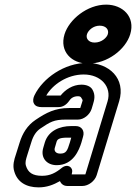

<svg xmlns="http://www.w3.org/2000/svg" viewBox="-20 -779 588 830"><path d="M376 -308 382 -328C388 -347 393 -368 380 -391C372 -406 353 -413 332 -413C294 -413 262 -391 242 -366H180C207 -413 270 -457 342 -457C416 -457 464 -404 445 -341L349 -25H290L291 -31C298 -55 273 -73 248 -54C221 -32 197 -19 162 -19C121 -19 101 -33 92 -63C88 -78 92 -89 98 -109L115 -163C124 -194 138 -212 154 -223C197 -252 213 -262 264 -262H317C342 -262 368 -283 376 -308ZM271 25H336C362 25 390 4 398 -22L495 -341C525 -440 451 -507 357 -507C258 -507 165 -441 129 -367C124 -357 121 -343 126 -333C132 -319 147 -316 159 -316H233C252 -316 268 -327 279 -343C286 -354 298 -363 317 -363C326 -363 329 -360 331 -357C340 -342 338 -349 332 -328L327 -312H279C218 -312 180 -292 134 -261C98 -237 77 -202 65 -163L48 -109C42 -91 33 -64 42 -37C55 7 92 31 147 31C182 31 211 20 239 4C244 15 254 25 271 25ZM308 -234H287C240 -234 190 -215 174 -164L167 -140C154 -96 183 -65 225 -65C297 -65 322 -131 332 -163L339 -188C347 -213 333 -234 308 -234ZM271 -184H288L282 -163C271 -127 266 -115 240 -115C220 -115 213 -128 217 -140L224 -164C227 -175 232 -184 271 -184ZM376 -554C327 -554 296 -590 309 -631C319 -665 368 -709 424 -709C475 -709 505 -671 493 -631C483 -597 435 -554 376 -554ZM361 -504C444 -504 523 -565 543 -631C566 -707 510 -759 439 -759C357 -759 279 -695 259 -631C236 -556 290 -504 361 -504ZM374 -545C429 -545 482 -585 496 -631C512 -684 475 -718 427 -718C372 -718 319 -675 306 -631C290 -579 328 -545 374 -545ZM389 -595C363 -595 350 -613 356 -631C361 -647 382 -668 411 -668C439 -668 452 -650 446 -631C442 -617 420 -595 389 -595Z"/></svg>

Font: DIN Rundschrift
Style: MittelKontKu
Weight: 400
Version: Version 1.027